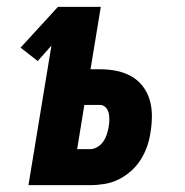

<svg xmlns="http://www.w3.org/2000/svg" viewBox="-20 -540 540 560"><path d="M63 0 130 -407 90 -362 40 -401 149 -520H274L244 -338H271Q296 -338 319 -333.5Q342 -329 362 -318Q382 -307 396 -289Q410 -271 416.5 -249Q423 -227 423 -202.5Q423 -178 419 -154Q416 -133 409 -113Q402 -93 390.5 -74.5Q379 -56 362 -41Q345 -26 325.5 -16.5Q306 -7 285 -3.5Q264 0 244 0ZM205 -105H243Q254 -105 264.5 -111.5Q275 -118 281.5 -127.5Q288 -137 291.5 -148Q295 -159 297 -170V-171Q299 -181 299 -191Q299 -201 297 -210.5Q295 -220 288 -227Q281 -234 271 -234H226Z"/></svg>

Font: Iosevka Term Curly XBd Obl
Style: Regular
Weight: 800
Italic angle: -9°
Designer: Belleve Invis
Foundry: Belleve Invis
Version: Version 32.3.0